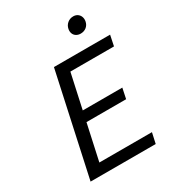

<svg xmlns="http://www.w3.org/2000/svg" viewBox="-202 -963 972 1075"><g transform="rotate(-30 284.5 -425.0)"><path d="M484 0H63L206 -658H569L555 -590H273L159 -68H499ZM154 -300 169 -367H480L466 -300ZM430 -745Q414 -745 402 -752.5Q390 -760 385 -773Q380 -786 383 -802Q387 -823 403 -836.5Q419 -850 441 -850Q457 -850 468.5 -842Q480 -834 485 -820.5Q490 -807 487 -791Q483 -770 467.5 -757.5Q452 -745 430 -745Z"/></g></svg>

Font: Ysabeau Infant Medium
Style: Italic
Weight: 500
Italic angle: -12°
Designer: Christian Thalmann (Catharsis Fonts)
Version: Version 2.001;gftools[0.9.30]; featfreeze: ss01,ss02,lnum